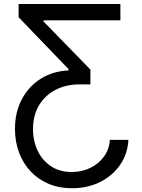

<svg xmlns="http://www.w3.org/2000/svg" viewBox="-20 -748 725 982"><path d="M636.7 -32.7Q632.8 40.5 593.5 96.4Q554.2 152.3 490.5 183.6Q426.8 214.8 348.1 214.8Q282.7 214.8 229.2 192.4Q175.8 169.9 137.2 129.2Q98.6 88.4 77.6 32.7Q56.6 -22.9 56.6 -88.9Q56.6 -174.3 91.8 -240.5Q127 -306.6 188.7 -345.5Q250.5 -384.3 330.6 -387.7V-394.5L75.2 -659.7V-727.5H595.7V-644H202.6V-638.2L442.4 -392.1V-316.4H387.2Q317.4 -316.4 263.7 -288.3Q210 -260.3 179.4 -209Q148.9 -157.7 148.9 -87.9Q148.9 -25.9 173.1 23.9Q197.3 73.7 241.7 102.8Q286.1 131.8 346.2 131.8Q397.9 131.8 441.2 111.1Q484.4 90.3 511.5 53.2Q538.6 16.1 542 -32.7Z"/></svg>

Font: Inter Variable
Style: Regular
Weight: 400
Designer: Rasmus Andersson
Foundry: rsms
Version: Version 4.001;git-9221beed3